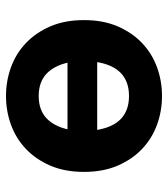

<svg xmlns="http://www.w3.org/2000/svg" viewBox="20 -568 560 640"><g transform="rotate(-90 300.0 -248.0)"><path d="M300 12Q250 12 204.5 -4.5Q159 -21 124 -54Q89 -87 68 -135.5Q47 -184 47 -248Q47 -312 68 -360.5Q89 -409 124 -442Q159 -475 204.5 -491.5Q250 -508 300 -508Q350 -508 395.5 -491.5Q441 -475 476 -442Q511 -409 532 -360.5Q553 -312 553 -248Q553 -184 532 -135.5Q511 -87 476 -54Q441 -21 395.5 -4.5Q350 12 300 12ZM300 -399Q255 -399 227.5 -374.5Q200 -350 189 -303H411Q400 -350 372.5 -374.5Q345 -399 300 -399ZM300 -98Q395 -98 413 -204H187Q205 -98 300 -98Z"/></g></svg>

Font: Source Code Pro
Style: Bold
Weight: 700
Monospace: yes
Designer: Paul D. Hunt, Teo Tuominen
Foundry: Adobe Systems Incorporated
Version: Version 2.030;PS 1.000;hotconv 16.6.51;makeotf.lib2.5.65220